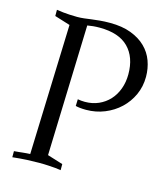

<svg xmlns="http://www.w3.org/2000/svg" viewBox="-104 -766 739 847"><g transform="rotate(15 265.5 -342.0)"><path d="M180.7 -49.8 251.5 -27.8V0Q240.7 -1.5 226.1 -3.4Q213.4 -4.4 194.8 -5.6Q176.3 -6.8 151.4 -6.8Q126.5 -6.8 96.7 -5.4Q66.9 -3.9 30.8 0V-27.8Q43.5 -28.8 53 -29.8Q62.5 -30.8 70.8 -31.7Q79.1 -32.7 86.9 -33.2Q94.7 -33.7 103.5 -34.2L123.5 -628.9L52.7 -650.9V-679.2Q66.4 -677.2 82 -675.3Q95.2 -673.8 112.1 -672.9Q128.9 -671.9 146.5 -671.9Q163.1 -671.9 178.5 -673.8Q193.8 -675.8 210.9 -678Q228 -680.2 248 -682.1Q268.1 -684.1 294.4 -684.1Q350.1 -684.1 390.6 -668.7Q431.2 -653.3 457.5 -627.4Q483.9 -601.6 496.3 -567.4Q508.8 -533.2 508.8 -495.1Q508.8 -450.7 491.5 -412.6Q474.1 -374.5 444.3 -346.4Q414.6 -318.4 374.8 -302.2Q335 -286.1 290.5 -286.1Q275.4 -286.1 263.4 -287.4Q251.5 -288.6 242.7 -291L243.7 -321.8Q259.8 -318.8 276.4 -318.8Q310.5 -318.8 338.9 -331.3Q367.2 -343.8 387.7 -366Q408.2 -388.2 419.4 -418.9Q430.7 -449.7 430.7 -485.8Q430.7 -564 387 -607.9Q343.3 -651.9 255.4 -651.9Q238.8 -651.9 225.6 -650.6Q212.4 -649.4 199.7 -647Z"/></g></svg>

Font: Simonetta
Style: Italic
Weight: 400
Italic angle: -2°
Designer: Gayaneh Bagdasaryan
Foundry: BrownFox
Version: Version 1.001